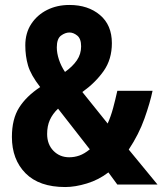

<svg xmlns="http://www.w3.org/2000/svg" viewBox="-20 -744 655 774"><path d="M260 -724Q335 -724 383 -683.5Q431 -643 431 -570Q431 -505 398 -458Q365 -411 312 -373L414 -246Q427 -275 436 -308.5Q445 -342 453 -378H595Q585 -330 562.5 -266.5Q540 -203 499 -141L615 0H453L417 -49Q378 -19 330.5 -4.5Q283 10 243 10Q138 10 83 -45.5Q28 -101 28 -192Q28 -264 57 -310Q86 -356 142 -393Q104 -442 93 -480Q82 -518 82 -561Q82 -611 106 -647.5Q130 -684 170 -704Q210 -724 260 -724ZM260 -613Q243 -613 226 -600.5Q209 -588 209 -553Q209 -530 217.5 -504Q226 -478 242 -454Q273 -476 290 -501Q307 -526 307 -557Q307 -588 291.5 -600.5Q276 -613 260 -613ZM214 -306Q192 -285 181 -260.5Q170 -236 170 -204Q170 -162 195.5 -136Q221 -110 259 -110Q280 -110 300 -117Q320 -124 342 -142Z"/></svg>

Font: Noto Sans Gurmukhi Condensed
Style: Bold
Weight: 700
Width: 3
Designer: Jelle Bosma - Monotype Design Team
Foundry: Monotype Imaging Inc.
Version: Version 2.004; ttfautohint (v1.8.4.7-5d5b)